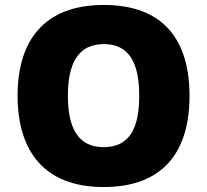

<svg xmlns="http://www.w3.org/2000/svg" viewBox="-20 -745 837 775"><path d="M745 -358C745 -580 643 -725 399 -725C158 -725 51 -581 51 -359C51 -136 158 10 398 10C643 10 745 -137 745 -358ZM254 -358C254 -487 294 -567 399 -567C504 -567 542 -487 542 -358C542 -229 504 -151 398 -151C295 -151 254 -229 254 -358Z"/></svg>

Font: Noto Sans Canadian Aboriginal Black
Style: Regular
Weight: 900
Designer: Monotype Design Team, Typotheque's Kevin King
Foundry: Monotype Imaging Inc.
Version: Version 2.004